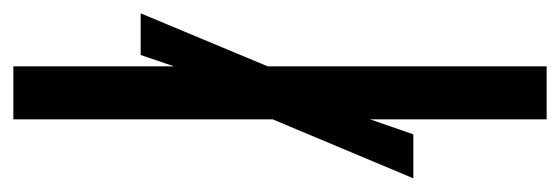

<svg xmlns="http://www.w3.org/2000/svg" viewBox="-296 -544 840 288"><g transform="rotate(90 124.0 -400.0)"><path d="M79.5 0V-241L62.5 -191H0L79.5 -381.5V-800H159V-535L181.5 -600H247.5L159 -389V0Z"/></g></svg>

Font: Big Shoulders Text Thin
Style: Regular
Weight: 400
Version: Version 2.002